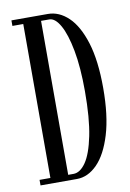

<svg xmlns="http://www.w3.org/2000/svg" viewBox="-81 -751 544 802"><g transform="rotate(-10 191.0 -350.0)"><path d="M25 0V-23.5H71V-676.5H25V-700H179.5Q227 -700 266.5 -662.2Q306 -624.5 329.8 -548Q353.5 -471.5 353.5 -355.5Q353.5 -238.5 329.5 -159.2Q305.5 -80 266 -40Q226.5 0 179.5 0ZM146.5 -23.5H169Q197.5 -23.5 221.8 -58.8Q246 -94 261 -167.2Q276 -240.5 276 -355.5Q276 -457 262.5 -528.8Q249 -600.5 227.5 -638.5Q206 -676.5 181.5 -676.5H146.5Z"/></g></svg>

Font: Imbue 48pt
Style: Regular
Weight: 400
Designer: Tyler Finck
Foundry: Etcetera Type Company
Version: Version 1.102